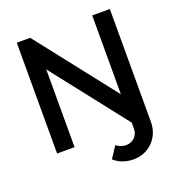

<svg xmlns="http://www.w3.org/2000/svg" viewBox="-157 -838 1070 1156"><g transform="rotate(-20 378.0 -259.5)"><path d="M192 -498 566 -21V19C566 63 530 95 491 95C468 95 444 88 427 72L378 146C412 177 457 191 504 191C595 191 676 120 676 15V-709H563V-204L166 -710H80V0H192Z"/></g></svg>

Font: FIGSv2-sans-serif SemiBold
Style: Regular
Weight: 600
Designer: Matt McInerney, Pablo Impallari, Rodrigo Fuenzalida,Mirko Velimirovic
Foundry: Matt McInerney, Pablo Impallari, Rodrigo Fuenzalida
Version: Version 4.021;hotconv 1.0.109;makeotfexe 2.5.65596